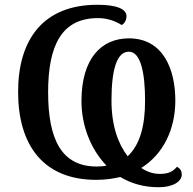

<svg xmlns="http://www.w3.org/2000/svg" viewBox="-20 -745 810 806"><path d="M646 41C706 41 743 17 743 -12C743 -30 735 -38 723 -45C705 -24 686 -15 651 -15C622 -15 597 -24 573 -40C666 -98 716 -203 716 -323C716 -451 667 -584 521 -584C406 -584 322 -500 322 -321C322 -219 360 -119 427 -50C415 -47 400 -46 386 -46C238 -46 182 -160 182 -358C182 -556 240 -669 391 -669C431 -669 463 -657 491 -640C501 -645 511 -659 511 -677C511 -706 473 -725 389 -725C162 -725 56 -580 56 -359C56 -137 161 10 384 10C421 10 455 5 485 -2C530 25 583 41 646 41ZM516 -89C476 -141 448 -217 448 -323C448 -449 469 -528 521 -528C572 -528 589 -435 589 -322C589 -215 567 -137 516 -89Z"/></svg>

Font: Noto Serif Medium
Style: Regular
Weight: 500
Designer: Monotype Design Team
Foundry: Monotype Imaging Inc.
Version: Version 2.013